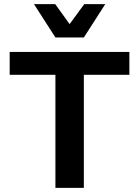

<svg xmlns="http://www.w3.org/2000/svg" viewBox="-20 -912 675 932"><path d="M608 -660V-549H387V0H249V-549H27V-660ZM491 -892 387 -730H249L145 -892H248L318 -795L389 -892Z"/></svg>

Font: Work Sans SemiBold
Style: Regular
Weight: 600
Designer: Wei Huang
Foundry: Wei Huang
Version: Version 2.010; ttfautohint (v1.8.3)